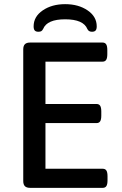

<svg xmlns="http://www.w3.org/2000/svg" viewBox="-20 -905 586 925"><path d="M92 -33V-667Q92 -684 100 -692Q108 -700 125 -700H474Q486 -700 491.5 -691.5Q497 -683 497 -664V-644Q497 -625 491.5 -616.5Q486 -608 474 -608H199V-404H445Q457 -404 462.5 -395.5Q468 -387 468 -368V-348Q468 -329 462.5 -320.5Q457 -312 445 -312H199V-92H475Q487 -92 492.5 -83.5Q498 -75 498 -56V-36Q498 -17 492.5 -8.5Q487 0 475 0H125Q108 0 100 -8Q92 -16 92 -33ZM446 -778Q446 -764 440.5 -758Q435 -752 423 -752Q407 -752 401 -765Q382 -812 294 -812Q207 -812 188 -766Q184 -758 179 -755Q174 -752 165 -752Q153 -752 147.5 -758Q142 -764 142 -778Q142 -825 186 -855Q230 -885 294 -885Q358 -885 402 -855Q446 -825 446 -778Z"/></svg>

Font: Asap-Medium
Style: Regular
Weight: 500
Designer: Pablo Cosgaya
Foundry: Omnibus-Type
Version: Version 2.000; ttfautohint (v1.8)